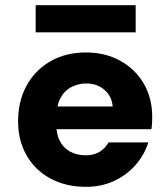

<svg xmlns="http://www.w3.org/2000/svg" viewBox="-20 -711 652 743"><path d="M313 12Q235 12 175.5 -20Q116 -52 83 -109.5Q50 -167 50 -242Q50 -319 82.5 -379Q115 -439 174.5 -473.5Q234 -508 313 -508Q387 -508 445 -476Q503 -444 536 -388Q569 -332 569 -259Q569 -249 568.5 -236.5Q568 -224 566 -211H156V-299H416Q413 -338 384.5 -363Q356 -388 314 -388Q282 -388 255 -373.5Q228 -359 213 -329.5Q198 -300 198 -255V-226Q198 -192 211.5 -165.5Q225 -139 251 -124.5Q277 -110 312 -110Q344 -110 366 -124Q388 -138 400 -160H554Q539 -112 505 -73Q471 -34 422 -11Q373 12 313 12ZM118 -586V-691H505V-586Z"/></svg>

Font: DM Sans 24pt Black
Style: Regular
Weight: 900
Designer: Colophon Foundry, Jonny Pinhorn
Foundry: Colophon Foundry
Version: Version 4.004;gftools[0.9.30]